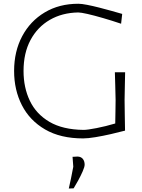

<svg xmlns="http://www.w3.org/2000/svg" viewBox="-20 -746 776 1048"><path d="M434 9.5Q310 9.5 226 -39.5Q142 -88.5 99.5 -171.8Q57 -255 57 -358.5Q57 -465.5 101 -548.2Q145 -631 224 -678.2Q303 -725.5 407.5 -725.5Q425.5 -725.5 456 -719.5Q486.5 -713.5 521.8 -704.5Q557 -695.5 590.2 -686.2Q623.5 -677 647 -670L641 -616.5Q590.5 -633.5 542.2 -647.5Q494 -661.5 457.8 -669.8Q421.5 -678 407 -678Q319 -676.5 251.8 -637.5Q184.5 -598.5 146.5 -527.5Q108.5 -456.5 108.5 -358.5Q108.5 -268 143 -195.8Q177.5 -123.5 249.8 -81Q322 -38.5 436 -37Q457.5 -37 507.2 -46.8Q557 -56.5 609 -72Q610 -109 610.2 -139.5Q610.5 -170 611 -200.5Q610 -246 609 -281.8Q608 -317.5 607 -351.5H663Q662 -316 661.5 -281Q661 -246 660 -200.5Q660.5 -162.5 661 -123.5Q661.5 -84.5 662.5 -33Q629 -24 585.2 -14Q541.5 -4 500.5 2.8Q459.5 9.5 434 9.5ZM355.5 283Q362 254.5 367.8 226.5Q373.5 198.5 380 164Q379 151 378 137.2Q377 123.5 376 110L404 108.5Q423 109.5 432.5 121.8Q442 134 442 153Q442 164.5 431.5 188.8Q421 213 406.8 239Q392.5 265 382 282Z"/></svg>

Font: Commissioner Loud ExtraLight
Style: Regular
Weight: 200
Designer: Kostas Bartsokas
Foundry: Kostas Bartsokas
Version: Version 1.000; ttfautohint (v1.8.3)